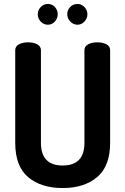

<svg xmlns="http://www.w3.org/2000/svg" viewBox="-20 -945 634 971"><path d="M57 -223V-691Q57 -711 76 -721Q95 -731 122 -731Q149 -731 168 -721Q187 -711 187 -691V-223Q187 -108 297 -108Q407 -108 407 -223V-691Q407 -711 426 -721Q445 -731 472 -731Q499 -731 518 -721Q537 -711 537 -691V-223Q537 -105 471.5 -49.5Q406 6 297 6Q188 6 122.5 -49Q57 -104 57 -223ZM186 -836Q171 -852 171 -873Q171 -894 186 -909.5Q201 -925 222 -925Q243 -925 257.5 -909.5Q272 -894 272 -873Q272 -852 257.5 -836Q243 -820 222 -820Q201 -820 186 -836ZM372 -925Q392 -925 407 -909.5Q422 -894 422 -873Q422 -852 407 -836Q392 -820 372 -820Q351 -820 335.5 -836Q320 -852 320 -873Q320 -894 335 -909.5Q350 -925 372 -925Z"/></svg>

Font: Terminal Dosis
Style: Bold
Weight: 700
Designer: EdgarTolentino, PabloImpallari, IginoMarini
Foundry: EdgarTolentino, PabloImpallari, IginoMarini
Version: Version 1.006